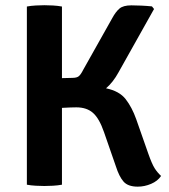

<svg xmlns="http://www.w3.org/2000/svg" viewBox="-20 -708 649 736"><path d="M597.5 -33.5Q584.5 -14 559.2 -3.2Q534 7.5 508 7.5Q470.5 7.5 453.5 -12Q436.5 -31.5 424 -71L378.5 -202Q360.5 -254 336.5 -275.2Q312.5 -296.5 272.5 -296.5Q253 -296.5 217.5 -294.5V0Q201 3 182.8 4Q164.5 5 150 5Q137 5 117.8 4Q98.5 3 83 0V-683Q98.5 -686 117.8 -687Q137 -688 150 -688Q164.5 -688 182.8 -687Q201 -686 217.5 -683V-408.5Q239.5 -409 257.5 -409.5Q274.5 -409.5 282.2 -416Q290 -422.5 299 -440.5L410 -638Q423.5 -663 438 -675.2Q452.5 -687.5 483.5 -687.5Q500 -687.5 521.5 -686.5Q543 -685.5 562.5 -683.5L570.5 -673.5L434.5 -431Q413.5 -392.5 386.5 -369.5Q437.5 -359 461.8 -327.8Q486 -296.5 502 -251.5L549 -117.5Q562.5 -79.5 572.5 -63.5Q582.5 -47.5 597.5 -33.5Z"/></svg>

Font: Signika SC SemiBold
Style: Regular
Weight: 600
Designer: Anna Giedryś
Foundry: Anna Giedryś
Version: Version 2.000; ttfautohint (v1.8.3) -l 8 -r 50 -G 200 -x 9 -